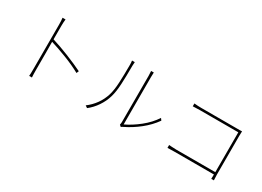

<svg xmlns="http://www.w3.org/2000/svg" viewBox="-21 -1477 3022 2215"><g transform="rotate(30 1490.0 -370.0)"><path d="M360 -131V-231V-357V-488V-600V-669Q360 -723 355 -757H395Q390 -715 390 -669V-558V-432Q390 -348 391 -308V-198V-118V-81Q391 -17 394 17H357Q360 -8 360 -81ZM826 -316 813 -285Q721 -336 601 -382.5Q481 -429 384 -458V-491Q492 -458 613 -409.5Q734 -361 826 -316Z M1550 -59V-303V-426V-540V-628V-674Q1550 -697 1547 -736H1583Q1581 -710 1581 -674V-407V-277V-160V-75V-43Q1674 -87 1766 -160.5Q1858 -234 1917 -324L1936 -298Q1872 -208 1782 -136.5Q1692 -65 1593 -17Q1580 -12 1567 -1L1545 -20Q1550 -40 1550 -59ZM1270 -267Q1290 -335 1295 -437.5Q1300 -540 1300 -677Q1300 -707 1296 -730H1333Q1330 -703 1330 -677Q1330 -538 1324.5 -433Q1319 -328 1298 -257Q1276 -181 1229.5 -112Q1183 -43 1121 5L1092 -15Q1154 -61 1200 -124.5Q1246 -188 1270 -267Z M2262 -656H2743H2773Q2793 -656 2804 -657Q2802 -615 2802 -595V-80Q2802 -59 2804 -29L2805 -5H2770L2771 -29Q2772 -44 2772 -78V-626H2263Q2224 -626 2167 -623V-661Q2215 -656 2262 -656ZM2251 -95H2783V-64H2252Q2196 -64 2154 -62V-100Q2161 -100 2192 -97.5Q2223 -95 2251 -95Z"/></g></svg>

Font: Merged Yaku Han JP Thin
Style: Regular
Weight: 250
Designer: Ryoko NISHIZUKA 西塚涼子 (kana, bopomofo & ideographs); Paul D. Hunt (Latin, Greek & Cyrillic); Sandoll Communications 산돌커뮤니
Foundry: Adobe
Version: Version 2.004